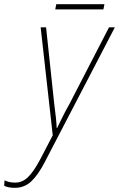

<svg xmlns="http://www.w3.org/2000/svg" viewBox="-134 -658 571 921"><path d="M-63 243Q-95 243 -114 233L-112 207Q-102 212 -90 215Q-78 218 -61 218Q-27 218 0 192Q27 166 58 108L119 -9L61 -527H87L126 -161Q131 -125 134 -95.5Q137 -66 138 -44H140Q151 -66 165.5 -96Q180 -126 199 -159L389 -527H417L81 119Q49 181 16 212Q-17 243 -63 243ZM131 -613 136 -638H367L362 -613Z"/></svg>

Font: Noto Sans SemiCondensed Thin
Style: Italic
Weight: 100
Width: 4
Italic angle: -12°
Designer: Monotype Design Team
Foundry: Monotype Imaging Inc.
Version: Version 2.013; ttfautohint (v1.8.4.7-5d5b)